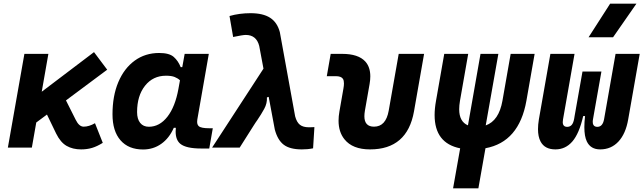

<svg xmlns="http://www.w3.org/2000/svg" viewBox="-20 -815 3556 1060"><path d="M23.4 0 114.7 -517.6H247.1L210.4 -308.6L499 -527.3L571.8 -430.2L344.2 -260.7L397.9 -153.8Q416.5 -115.7 441.9 -115.7Q471.2 -115.7 504.4 -134.8L547.4 -26.4Q516.1 -6.8 488.3 1.5Q460.4 9.8 427.7 9.8Q381.8 9.8 347.9 -9.5Q314 -28.8 290 -77.6L239.3 -182.6L180.2 -138.7L155.8 0Z M986.3 -444.3 999.5 -517.6H1132.8L1069.3 -154.8Q1068.4 -148.4 1068.4 -142.6Q1068.4 -126.5 1077.6 -118.2Q1090.3 -106.9 1136.2 -106.9H1154.8L1135.3 4.9H1090.8Q1007.3 4.9 975.6 -21Q949.7 -42.5 949.7 -88.4Q949.7 -98.1 950.7 -109.4H939.5Q914.1 -51.8 870.1 -20.8Q826.2 10.3 770 10.3Q689.5 10.3 645.3 -40.5Q601.1 -91.3 601.1 -184.1Q601.1 -285.6 633.3 -361.8Q665.5 -438 723.6 -480.2Q781.7 -522.5 858.9 -522.5Q914.6 -522.5 939.2 -500.7Q963.9 -479 977.5 -444.3ZM896.5 -397Q824.7 -397 780.8 -341.8Q736.8 -286.6 736.8 -196.3Q736.8 -157.7 753.9 -136.5Q771 -115.2 801.8 -115.2Q860.8 -115.2 904.1 -170.4Q947.3 -225.6 965.3 -325.7L973.6 -371.6Q961.9 -382.8 944.3 -389.9Q926.8 -397 896.5 -397Z M1646 9.8Q1580.6 9.8 1546.6 -15.9Q1512.7 -41.5 1497.1 -100.1L1463.4 -280.3L1453.6 -277.3Q1455.6 -244.6 1438.5 -213.6Q1421.4 -182.6 1401.4 -153.3Q1395.5 -145 1390.1 -137Q1384.8 -128.9 1379.9 -121.1L1303.2 0H1150.9L1434.6 -436L1411.1 -561.5Q1395.5 -622.1 1336.9 -622.1Q1320.3 -622.1 1267.1 -610.8L1247.1 -726.6Q1301.8 -742.2 1363.3 -742.2Q1432.1 -742.2 1471.4 -716.8Q1510.7 -691.4 1524.9 -637.7L1609.4 -172.9Q1618.2 -140.1 1635.7 -126.2Q1653.3 -112.3 1685.1 -112.3Q1689.9 -112.3 1697 -112.5Q1704.1 -112.8 1715.8 -113.3L1708.5 3.9Q1691.4 7.3 1676.8 8.5Q1662.1 9.8 1646 9.8Z M2022.9 9.8Q1926.3 9.8 1881.8 -45.9Q1849.1 -86.4 1849.1 -148.9Q1849.1 -172.9 1854 -200.2L1876 -326.2Q1878.9 -342.3 1878.9 -354Q1878.9 -370.6 1873.5 -379.4Q1863.8 -394.5 1833.5 -394.5H1784.2L1805.7 -517.6H1869.1Q1958 -517.6 1996.6 -475.6Q2024.4 -444.8 2024.4 -393.6Q2024.4 -374 2020.5 -351.6L1994.6 -204.1Q1991.7 -187 1991.7 -173.3Q1991.7 -115.7 2044.9 -115.7Q2110.4 -115.7 2126 -204.1L2181.2 -517.6H2321.3L2265.6 -200.2Q2228.5 9.8 2022.9 9.8Z M2481.4 224.6 2520.5 3.9Q2379.4 -24.4 2379.4 -179.7Q2379.4 -215.8 2387.2 -258.8L2432.6 -517.6H2564.9L2519.5 -258.8Q2515.1 -232.9 2515.1 -211.9Q2515.1 -143.1 2563.5 -123L2632.8 -517.6H2731.4L2661.6 -122.6Q2734.4 -148.4 2753.9 -258.8L2799.3 -517.6H2931.6L2886.2 -258.8Q2845.7 -30.8 2660.2 3.4L2621.1 224.6Z M3293.5 9.8Q3240.7 9.8 3219.7 -34.2Q3206.1 -62.5 3206.1 -112.8Q3206.1 -140.1 3210 -174.3H3199.7Q3177.7 -77.6 3139.9 -33.9Q3102.1 9.8 3046.4 9.8Q2987.3 9.8 2964.4 -33.7Q2950.2 -60.5 2950.2 -102.1Q2950.2 -126.5 2955.1 -156.2L3018.6 -517.6H3151.9L3088.4 -156.2Q3086.9 -147.9 3086.9 -141.1Q3086.9 -114.7 3111.3 -114.7Q3126.5 -114.7 3136 -125Q3145.5 -135.3 3149.9 -159.7L3152.3 -174.3L3195.8 -419.9H3300.3L3260.3 -193.4L3254.4 -159.7Q3252.4 -149.9 3252.4 -142.1Q3252.4 -130.9 3256.3 -125Q3262.7 -114.7 3277.8 -114.7Q3307.1 -114.7 3314.9 -156.2L3378.4 -517.6H3511.7L3448.2 -156.2Q3434.6 -76.7 3394.3 -33.4Q3354 9.8 3293.5 9.8ZM3229.5 -609.4 3348.6 -794.9H3493.7L3364.7 -609.4Z"/></svg>

Font: CaskaydiaCove NF
Style: Bold Italic
Weight: 700
Italic angle: -10°
Designer: Aaron Bell
Foundry: Saja Typeworks
Version: Version 2111.001; VTT 6.35;Nerd Fonts 3.2.1